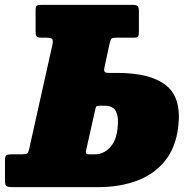

<svg xmlns="http://www.w3.org/2000/svg" viewBox="-58 -770 772 790"><path d="M32 -135Q49.5 -135 54.2 -138.5Q59 -142 62.5 -159L157 -583Q161.5 -602.5 157.2 -608.8Q153 -615 132 -615H111.5Q99.5 -615 94 -619.5Q88.5 -624 88.5 -640V-727Q88.5 -743 93.2 -746.5Q98 -750 113 -750H486.5Q503.5 -750 508.5 -744.8Q513.5 -739.5 513.5 -722V-640Q513.5 -624.5 510.2 -619.8Q507 -615 491.5 -615H422Q405 -615 400.8 -611Q396.5 -607 393 -591L372.5 -496Q369 -480.5 372.2 -475.2Q375.5 -470 391.5 -470H424.5Q560.5 -470 625 -419Q689.5 -368 675.5 -250Q666 -165 622 -109.5Q578 -54 506.8 -27Q435.5 0 345 0H-7.5Q-24.5 0 -31 -4Q-37.5 -8 -37.5 -26V-111Q-37.5 -128.5 -31.2 -131.8Q-25 -135 -8 -135ZM353.5 -335Q339.5 -335 337.5 -331Q335.5 -327 332.5 -313L297.5 -157Q294.5 -144.5 296 -139.8Q297.5 -135 310.5 -135H332.5Q367 -135 393.2 -161.8Q419.5 -188.5 425.5 -240Q431.5 -288 419.2 -311.5Q407 -335 372.5 -335Z"/></svg>

Font: Besley* Narrow Fatface
Style: Italic
Weight: 900
Width: 4
Italic angle: -13°
Designer: Owen Earl
Foundry: indestructible type*
Version: Version 3.000; ttfautohint (v1.8.3)